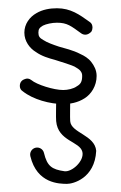

<svg xmlns="http://www.w3.org/2000/svg" viewBox="-20 -252 292 465"><path d="M150 41.3C149.3 32.4 150 2.3 150 -6.7H116C116 2.3 115.2 32.4 116 41.3C120.4 90.4 173.3 90 179.5 115.8C184.6 137.6 154.3 165.3 136 162.7C105.7 158.3 94.2 150.6 86.5 118.4C84.4 109.3 75.2 103.6 66 105.8C56.9 108 51.3 117.2 53.5 126.3C69.4 193 124.2 193.1 142 193.3C156.2 193.5 209.6 180.4 213 113.3C209.7 74.7 151.9 70.1 150 41.3ZM118 -232C101 -232 83 -229 68 -220C52 -211 39 -194 39 -173C39 -152 52 -135 67 -126C81 -116 98 -111 113 -107C128 -102 146 -97 160 -91C167 -87 172 -84 175 -80C178 -76 179 -73 179 -68C179 -54 175 -48 166 -43C158 -37 144 -34 133 -34C110 -34 69 -47 56 -58C51 -62 45 -63 39 -60C36 -59 28 -55 28 -44C28 -39 30 -34 35 -31C60 -11 101 0 133 0C149 0 168 -3 185 -14C201 -24 214 -44 214 -68C214 -82 208 -93 201 -102C194 -111 184 -117 175 -121C156 -131 136 -135 123 -139C108 -144 94 -149 85 -155C76 -160 73 -164 73 -173C73 -182 76 -185 84 -190C92 -194 106 -197 118 -197C143 -197 152 -189 177 -171C180 -169 183 -168 187 -168C192 -168 197 -171 201 -175C203 -178 204 -182 204 -185C204 -191 202 -196 197 -199C172 -217 151 -232 118 -232Z"/></svg>

Font: LetsTrace
Style: basic
Weight: 500
Version: Version 002.000